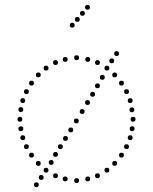

<svg xmlns="http://www.w3.org/2000/svg" viewBox="-20 -752 630 792"><path d="M296 -504Q286 -504 286 -514Q286 -524 296 -524Q306 -524 306 -514Q306 -504 296 -504ZM342 -497Q332 -497 332 -507Q332 -517 342 -517Q352 -517 352 -507Q352 -497 342 -497ZM382 -484Q372 -484 372 -494Q372 -504 382 -504Q392 -504 392 -494Q392 -484 382 -484ZM421 -461Q411 -461 411 -471Q411 -481 421 -481Q431 -481 431 -471Q431 -461 421 -461ZM453 -433Q443 -433 443 -443Q443 -453 453 -453Q463 -453 463 -443Q463 -433 453 -433ZM502 -364Q492 -364 492 -374Q492 -384 502 -384Q512 -384 512 -374Q512 -364 502 -364ZM517 -327Q507 -327 507 -337Q507 -347 517 -347Q527 -347 527 -337Q527 -327 517 -327ZM529 -250Q519 -250 519 -260Q519 -270 529 -270Q539 -270 539 -260Q539 -250 529 -250ZM481 -399Q471 -399 471 -409Q471 -419 481 -419Q491 -419 491 -409Q491 -399 481 -399ZM524 -289Q514 -289 514 -299Q514 -309 524 -309Q534 -309 534 -299Q534 -289 524 -289ZM249 -497Q239 -497 239 -507Q239 -517 249 -517Q259 -517 259 -507Q259 -497 249 -497ZM209 -484Q199 -484 199 -494Q199 -504 209 -504Q219 -504 219 -494Q219 -484 209 -484ZM170 -461Q160 -461 160 -471Q160 -481 170 -481Q180 -481 180 -471Q180 -461 170 -461ZM138 -433Q128 -433 128 -443Q128 -453 138 -453Q148 -453 148 -443Q148 -433 138 -433ZM89 -364Q79 -364 79 -374Q79 -384 89 -384Q99 -384 99 -374Q99 -364 89 -364ZM74 -327Q64 -327 64 -337Q64 -347 74 -347Q84 -347 84 -337Q84 -327 74 -327ZM62 -250Q52 -250 52 -260Q52 -270 62 -270Q72 -270 72 -260Q72 -250 62 -250ZM110 -399Q100 -399 100 -409Q100 -419 110 -419Q120 -419 120 -409Q120 -399 110 -399ZM66 -290Q56 -290 56 -300Q56 -310 66 -310Q76 -310 76 -300Q76 -290 66 -290ZM296 -17Q306 -17 306 -7Q306 3 296 3Q286 3 286 -7Q286 -17 296 -17ZM342 -24Q352 -24 352 -14Q352 -4 342 -4Q332 -4 332 -14Q332 -24 342 -24ZM382 -37Q392 -37 392 -27Q392 -17 382 -17Q372 -17 372 -27Q372 -37 382 -37ZM421 -60Q431 -60 431 -50Q431 -40 421 -40Q411 -40 411 -50Q411 -60 421 -60ZM453 -88Q463 -88 463 -78Q463 -68 453 -68Q443 -68 443 -78Q443 -88 453 -88ZM502 -157Q512 -157 512 -147Q512 -137 502 -137Q492 -137 492 -147Q492 -157 502 -157ZM517 -194Q527 -194 527 -184Q527 -174 517 -174Q507 -174 507 -184Q507 -194 517 -194ZM481 -122Q491 -122 491 -112Q491 -102 481 -102Q471 -102 471 -112Q471 -122 481 -122ZM525 -231Q535 -231 535 -221Q535 -211 525 -211Q515 -211 515 -221Q515 -231 525 -231ZM249 -24Q259 -24 259 -14Q259 -4 249 -4Q239 -4 239 -14Q239 -24 249 -24ZM209 -37Q219 -37 219 -27Q219 -17 209 -17Q199 -17 199 -27Q199 -37 209 -37ZM170 -60Q180 -60 180 -50Q180 -40 170 -40Q160 -40 160 -50Q160 -60 170 -60ZM138 -88Q148 -88 148 -78Q148 -68 138 -68Q128 -68 128 -78Q128 -88 138 -88ZM89 -157Q99 -157 99 -147Q99 -137 89 -137Q79 -137 79 -147Q79 -157 89 -157ZM74 -194Q84 -194 84 -184Q84 -174 74 -174Q64 -174 64 -184Q64 -194 74 -194ZM110 -122Q120 -122 120 -112Q120 -102 110 -102Q100 -102 100 -112Q100 -122 110 -122ZM66 -231Q76 -231 76 -221Q76 -211 66 -211Q56 -211 56 -221Q56 -231 66 -231ZM441 -491Q431 -491 431 -501Q431 -511 441 -511Q451 -511 451 -501Q451 -491 441 -491ZM461 -521Q451 -521 451 -531Q451 -541 461 -541Q471 -541 471 -531Q471 -521 461 -521ZM150 -30Q160 -30 160 -20Q160 -10 150 -10Q140 -10 140 -20Q140 -30 150 -30ZM130 0Q140 0 140 10Q140 20 130 20Q120 20 120 10Q120 0 130 0ZM191 -92Q201 -92 201 -82Q201 -72 191 -72Q181 -72 181 -82Q181 -92 191 -92ZM209 -125Q219 -125 219 -115Q219 -105 209 -105Q199 -105 199 -115Q199 -125 209 -125ZM229 -157Q239 -157 239 -147Q239 -137 229 -137Q219 -137 219 -147Q219 -157 229 -157ZM250 -191Q260 -191 260 -181Q260 -171 250 -171Q240 -171 240 -181Q240 -191 250 -191ZM272 -226Q282 -226 282 -216Q282 -206 272 -206Q262 -206 262 -216Q262 -226 272 -226ZM295 -263Q305 -263 305 -253Q305 -243 295 -243Q285 -243 285 -253Q285 -263 295 -263ZM319 -302Q329 -302 329 -292Q329 -282 319 -282Q309 -282 309 -292Q309 -302 319 -302ZM341 -339Q351 -339 351 -329Q351 -319 341 -319Q331 -319 331 -329Q331 -339 341 -339ZM362 -373Q372 -373 372 -363Q372 -353 362 -353Q352 -353 352 -363Q352 -373 362 -373ZM382 -408Q392 -408 392 -398Q392 -388 382 -388Q372 -388 372 -398Q372 -408 382 -408ZM402 -443Q412 -443 412 -433Q412 -423 402 -423Q392 -423 392 -433Q392 -443 402 -443ZM278 -638Q268 -638 268 -648Q268 -658 278 -658Q288 -658 288 -648Q288 -638 278 -638ZM299 -662Q289 -662 289 -672Q289 -682 299 -682Q309 -682 309 -672Q309 -662 299 -662ZM320 -687Q310 -687 310 -697Q310 -707 320 -707Q330 -707 330 -697Q330 -687 320 -687ZM341 -712Q331 -712 331 -722Q331 -732 341 -732Q351 -732 351 -722Q351 -712 341 -712Z"/></svg>

Font: Raleway Dots
Style: Regular
Weight: 400
Designer: Matt McInerney, Pablo Impallari, Rodrigo Fuenzalida, Brenda Gallo
Foundry: Matt McInerney, Pablo Impallari, Rodrigo Fuenzalida, Brenda Gallo
Version: Version 1.000